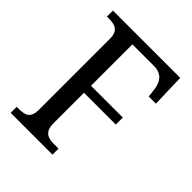

<svg xmlns="http://www.w3.org/2000/svg" viewBox="-201 -831 948 948"><g transform="rotate(45 273.5 -357.0)"><path d="M34 0H326V-42H296C253 -42 220 -52 220 -113V-326H442V-375H220V-664H371C427 -664 449 -627 454 -582L459 -539H509L504 -714H34V-672H49C89 -672 122 -663 122 -605V-108C122 -50 90 -42 47 -42H34Z"/></g></svg>

Font: Noto Serif Armenian SemiCondensed
Style: Regular
Weight: 400
Width: 4
Designer: Monotype Design Team
Foundry: Monotype Imaging Inc.
Version: Version 2.008